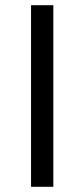

<svg xmlns="http://www.w3.org/2000/svg" viewBox="-20 -715 323 735"><path d="M184.1 0H98.9V-695H184.1Z"/></svg>

Font: Pretendard GOV Variable
Style: Regular
Weight: 400
Designer: Base glyphs from Inter by Rasmus Andersson; Hangul glyphs from Noto Sans CJK(Source Han Sans) by Jang Soo-young and Kang
Foundry: Kil Hyung-jin
Version: Version 1.307;Glyphs 3.2 (3192)